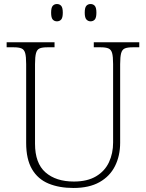

<svg xmlns="http://www.w3.org/2000/svg" viewBox="-20 -924 727 954"><path d="M345 10Q274 10 221 -12Q168 -34 139 -83.5Q110 -133 110 -214V-606Q110 -643 105 -660.5Q100 -678 86.5 -683.5Q73 -689 49 -689H13V-714H251V-689H215Q190 -689 177 -683.5Q164 -678 159 -660Q154 -642 154 -605V-210Q154 -113 206 -67.5Q258 -22 347 -22Q414 -22 457.5 -48Q501 -74 521.5 -118Q542 -162 542 -216V-606Q542 -643 537 -660.5Q532 -678 518.5 -683.5Q505 -689 481 -689H446V-714H672V-689H639Q614 -689 600.5 -683.5Q587 -678 582 -660Q577 -642 577 -605V-215Q577 -150 551.5 -99Q526 -48 474.5 -19Q423 10 345 10ZM430 -818Q418 -818 409.5 -827Q401 -836 401 -861Q401 -886 409 -895Q417 -904 430 -904Q443 -904 451 -895Q459 -886 459 -861Q459 -836 451 -827Q443 -818 430 -818ZM263 -818Q250 -818 242 -827Q234 -836 234 -861Q234 -886 242 -895Q250 -904 263 -904Q276 -904 284 -895Q292 -886 292 -861Q292 -836 284 -827Q276 -818 263 -818Z"/></svg>

Font: Noto Serif Armenian ExtraLight
Style: Regular
Weight: 250
Version: Version 2.007